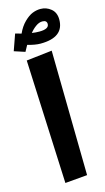

<svg xmlns="http://www.w3.org/2000/svg" viewBox="-149 -902 522 950"><g transform="rotate(-15 112.0 -427.0)"><path d="M164.1 -858.9Q194.3 -858.9 217.8 -839.6Q241.2 -820.3 241.2 -784.2Q241.2 -692.9 121.1 -692.9Q93.8 -692.9 55.2 -704.1L38.1 -672.9L-17.1 -690.9L12.2 -773.9Q38.6 -766.1 43 -765.1Q58.1 -798.8 80.6 -820.8Q103 -842.8 123.3 -850.8Q143.6 -858.9 164.1 -858.9ZM130.9 -752Q180.2 -752 180.2 -777.8Q180.2 -796.9 157.2 -796.9Q140.6 -796.9 123.3 -784.4Q106 -772 92.8 -754.9Q112.3 -752 130.9 -752ZM33.2 -629.9 165 -645 174.8 -4.9 61 4.9Z"/></g></svg>

Font: FiraGO SemiBold
Style: Italic
Weight: 600
Italic angle: -8°
Designer: bBox Type GmbH
Foundry: bBox Type GmbH
Version: Version 1.001;PS 001.001;hotconv 1.0.88;makeotf.lib2.5.64775